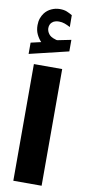

<svg xmlns="http://www.w3.org/2000/svg" viewBox="-97 -908 421 943"><g transform="rotate(10 113.5 -437.0)"><path d="M59.6 -695.8Q45.4 -710.9 36.4 -730.2Q27.3 -749.5 27.3 -774.9Q27.3 -793.9 32.7 -809.1Q38.1 -824.2 46.9 -835.9Q60.5 -853.5 80.6 -862.5Q100.6 -871.6 121.6 -871.6Q143.1 -871.6 156.7 -866Q170.4 -860.4 184.6 -852.1L185.1 -793Q170.4 -800.8 157 -805.7Q143.6 -810.5 128.4 -810.5Q119.6 -810.5 110.4 -808.1Q101.1 -805.7 93.8 -798.8Q82 -788.1 82 -768.6Q82.5 -754.4 92.3 -741Q102.1 -727.5 125 -721.2Q127.4 -720.2 129.6 -719.5Q131.8 -718.8 134.3 -718.8Q136.2 -718.8 138.2 -719.2L203.6 -732.4V-674.8L8.8 -627.9V-684.1ZM43 -583.3H184.1V-1.4H43Z"/></g></svg>

Font: Vazir Black
Style: Black
Weight: 900
Designer: Saber Rastikerdar
Foundry: Saber Rastikerdar
Version: Version 30.0.0